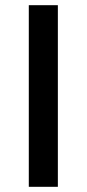

<svg xmlns="http://www.w3.org/2000/svg" viewBox="-20 -720 334 740"><path d="M91 0V-700H203V0Z"/></svg>

Font: Geologica
Style: Regular
Weight: 400
Designer: Sindre Bremnes, Frode Helland
Foundry: Monokrom Skriftforlag AS
Version: Version 1.010; ttfautohint (v1.8.4.7-5d5b);gftools[0.9.28]